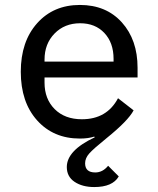

<svg xmlns="http://www.w3.org/2000/svg" viewBox="-20 -548 640 776"><path d="M361 208Q313 208 281.5 187Q250 166 250 127Q250 60 363 7L361 4Q337 12 303 12Q196 12 130 -61.5Q64 -135 64 -258Q64 -380 130 -454Q196 -528 303 -528Q409 -528 472.5 -457.5Q536 -387 536 -274V-235H160V-214Q160 -148 201 -107Q242 -66 311 -66Q412 -66 457 -151L520 -102Q498 -60 410 11Q358 53 341 72Q324 91 324 112Q324 149 365 149Q395 149 417 122L460 165Q435 208 361 208ZM160 -299H439V-310Q439 -375 402 -414.5Q365 -454 304 -454Q241 -454 200.5 -412.5Q160 -371 160 -307Z"/></svg>

Font: IBM Plex Mono Text
Style: Regular
Weight: 450
Designer: Mike Abbink, Paul van der Laan, Pieter van Rosmalen
Foundry: Bold Monday
Version: Version 2.000